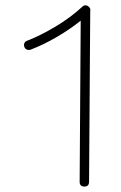

<svg xmlns="http://www.w3.org/2000/svg" viewBox="-20 -681 453 719"><path d="M295.9 17.6C307.6 17.6 313.5 11.7 313.5 0L317.9 -638.7C319.3 -645.5 317.9 -651.4 312.5 -655.8C303.7 -663.1 295.4 -663.1 287.1 -654.8C258.3 -628.4 225.6 -604 188 -581.5C150.4 -559.1 114.3 -541 80.1 -527.8C70.8 -524.4 67.4 -513.2 71.8 -503.9C75.7 -494.6 86.9 -491.7 96.2 -495.6C157.2 -519 226.1 -558.6 282.2 -603.5L278.3 0C278.3 11.7 284.2 17.6 295.9 17.6Z"/></svg>

Font: Mikhak ExtraLight
Style: Regular
Weight: 200
Designer: Amin Abedi
Version: Version 3.2